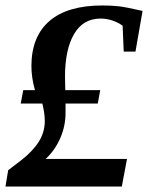

<svg xmlns="http://www.w3.org/2000/svg" viewBox="-23 -681 543 703"><path d="M442 -99 423 2H-3L7 -58L53 -93Q96 -126 119 -162Q141 -197 141 -238Q141 -266 132 -302H53L62 -351H105Q92 -397 92 -439Q92 -547 158 -604Q224 -661 352 -661Q382 -661 412 -658Q438 -655 499 -641L473 -492H430L426 -587Q388 -613 345 -613Q281 -613 248 -556Q215 -499 215 -400L216 -351H344L335 -302H217V-286V-268Q217 -220 198 -176Q178 -130 144 -99Z"/></svg>

Font: Libra Serif Modern
Style: Bold Italic
Weight: 700
Italic angle: -12°
Designer: Stefan Peev, Context Ltd
Foundry: Stefan Peev, Context Ltd
Version: Version 1.000